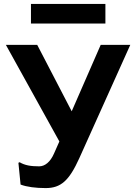

<svg xmlns="http://www.w3.org/2000/svg" viewBox="-20 -951 695 980"><path d="M170 -722H10L283 -229L256 -168C237 -124 209 -102 180 -102C137 -102 107 -107 80 -123L74 -120L85 -9C116 3 162 9 213 9C291 9 333 -29 385 -144L645 -722H494L346 -383ZM518 -831V-931H138V-831Z"/></svg>

Font: Perun
Style: Bold
Weight: 700
Foundry: Copyright (c) Stefan Peev, Context Ltd, 2016
Version: Version 1.089